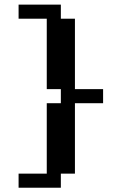

<svg xmlns="http://www.w3.org/2000/svg" viewBox="-20 -708 540 852"><path d="M62.5 -687.5H250V-625H312.5V-312.5H437.5V-250H312.5V62.5H250V125H62.5V62.5H187.5V-250H250V-312.5H187.5V-625H62.5Z"/></svg>

Font: NeoDunggeunmo Code
Style: Regular
Weight: 400
Monospace: yes
Version: Version 1.600